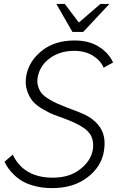

<svg xmlns="http://www.w3.org/2000/svg" viewBox="-20 -945 621 978"><path d="M537.1 -924.8 403.8 -782.2H349.1L267.1 -924.8H310.1L381.8 -830.1L491.2 -924.8ZM507.8 -600.1Q493.2 -636.2 453.6 -661.1Q414.1 -686 357.9 -686Q285.2 -686 233.9 -648.4Q182.6 -610.8 171.9 -550.8Q167.5 -525.4 174.6 -503.9Q181.6 -482.4 192.9 -468.8Q204.1 -455.1 229 -440.2Q253.9 -425.3 270.3 -418.2Q286.6 -411.1 319.3 -397.9Q322.8 -396.5 324.2 -396Q391.1 -371.6 412.6 -360.8Q495.6 -318.8 509.8 -247.1Q516.1 -213.4 508.8 -171.9Q495.1 -94.2 424.1 -40.5Q353 13.2 246.1 13.2Q201.2 13.2 162.8 3.9Q124.5 -5.4 99.6 -19Q74.7 -32.7 54.2 -52Q33.7 -71.3 22.7 -87.2Q11.7 -103 2.9 -121.1L44.9 -157.2Q101.1 -40 249 -40Q333 -40 387.5 -82.3Q441.9 -124.5 452.1 -179.2Q454.6 -192.9 454.6 -204.8Q454.6 -216.8 452.4 -227.3Q450.2 -237.8 446.8 -246.8Q443.4 -255.9 437 -264.2Q430.7 -272.5 423.6 -279.5Q416.5 -286.6 406.2 -293.5Q396 -300.3 386 -306.2Q376 -312 362.3 -318.4Q348.6 -324.7 335.9 -330.1Q323.2 -335.4 306.2 -341.8Q272.9 -353.5 252.7 -361.3Q232.4 -369.1 198.7 -388.7Q165 -408.2 147 -429.2Q128.9 -450.2 117.7 -484.4Q106.4 -518.6 113.8 -559.1Q127.4 -633.8 192.9 -686.3Q258.3 -738.8 359.9 -738.8Q433.1 -738.8 482.9 -707.5Q532.7 -676.3 556.2 -627Z"/></svg>

Font: Stilu Light
Style: Italic
Weight: 300
Italic angle: -10°
Designer: Genilson Lima Santos
Foundry: Genilson Lima Santos
Version: Version 1.200;PS 001.200;hotconv 1.0.88;makeotf.lib2.5.64775